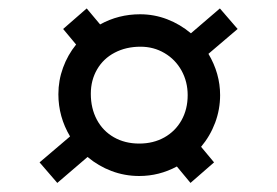

<svg xmlns="http://www.w3.org/2000/svg" viewBox="-20 -496 640 444"><path d="M445 -156.5 475 -120.5 420.5 -73 389 -111Q348 -89 302 -89Q268.5 -89 238 -100.5Q207.5 -112 182.5 -133L112.5 -73L71.5 -120.5L142 -180.5Q115 -226 115 -278Q115 -310 125.8 -339.5Q136.5 -369 156 -393L126 -429L180.5 -476.5L211.5 -439.5Q254 -463 304 -463Q336.5 -463 366.5 -451.5Q396.5 -440 421.5 -419L488.5 -476.5L529.5 -429L462 -371.5Q489 -326 489 -276Q489 -243 477.5 -212.2Q466 -181.5 445 -156.5ZM305 -388Q271.5 -388 245.2 -374.2Q219 -360.5 204.5 -335.5Q190 -310.5 190 -279Q190 -245.5 204 -219.2Q218 -193 243.5 -178.5Q269 -164 302 -164Q334.5 -164 360 -178.2Q385.5 -192.5 399.8 -218Q414 -243.5 414 -276Q414 -307 399.8 -332.8Q385.5 -358.5 360.5 -373.2Q335.5 -388 305 -388Z"/></svg>

Font: JuliaMono BoldItalic
Style: Regular
Weight: 700
Italic angle: -9°
Monospace: yes
Designer: cormullion
Foundry: corm
Version: Version 0.049; ttfautohint (v1.8.4)